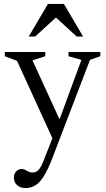

<svg xmlns="http://www.w3.org/2000/svg" viewBox="-20 -690 539 975"><path d="M287 -73.5 249 18.5 66.5 -381 4.5 -404.5V-426H210V-404.5L145 -383.5ZM110 265Q84.5 265 67.5 250.8Q50.5 236.5 50.5 212Q50.5 199 55.8 189.2Q61 179.5 70 173.8Q79 168 89 168Q99.5 168 107.8 172.5Q116 177 125 181.5Q134 186 145 186Q155.5 186 164.5 181.5Q173.5 177 182 165.2Q190.5 153.5 199 132L257.5 -17L281.5 -81.5L393.5 -386L328 -404.5V-426H489.5V-404.5L437 -386L247 110Q224 170 203 203.8Q182 237.5 159.5 251.2Q137 265 110 265ZM126 -504.5 223.5 -670H304.5L402 -504.5H369.5L257.5 -607H270.5L158.5 -504.5Z"/></svg>

Font: Newsreader 16pt
Style: Regular
Weight: 400
Designer: Hugues Gentile
Foundry: Production Type
Version: Version 1.003